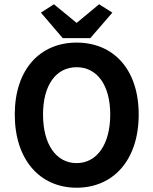

<svg xmlns="http://www.w3.org/2000/svg" viewBox="-20 -865 716 897"><path d="M338 12C510 12 628 -118 628 -330C628 -541 510 -666 338 -666C167 -666 49 -541 49 -330C49 -118 167 12 338 12ZM181 -330C181 -468 242 -551 338 -551C433 -551 495 -468 495 -330C495 -191 433 -103 338 -103C242 -103 181 -191 181 -330ZM171 -806 273 -687H402L505 -806L443 -845L338 -758L232 -845Z"/></svg>

Font: Source Sans Pro SemBd
Style: Regular
Weight: 700
Designer: Paul D. Hunt
Foundry: Adobe Systems Incorporated
Version: Version 2.020;PS 2.0;hotconv 1.0.86;makeotf.lib2.5.63406